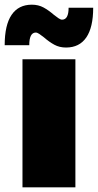

<svg xmlns="http://www.w3.org/2000/svg" viewBox="-46 -800 418 820"><path d="M50 -547H276V0H50ZM141 -641Q131 -649 122 -655Q113 -661 107 -661Q79 -661 79 -607H-26Q-26 -693 3.5 -736.5Q33 -780 90 -780Q118 -780 140 -768Q162 -756 185 -736Q195 -728 204 -722Q213 -716 219 -716Q247 -716 247 -767H352Q352 -683 322.5 -640Q293 -597 236 -597Q208 -597 186 -609Q164 -621 141 -641Z"/></svg>

Font: CMG Sans Black
Style: Regular
Weight: 900
Designer: Julieta Ulanovsky
Foundry: Julieta Ulanovsky
Version: Version 7.200